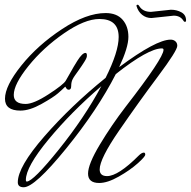

<svg xmlns="http://www.w3.org/2000/svg" viewBox="-20 -757 804 809"><path d="M270 -379Q263 -379 259.5 -385Q256 -391 255 -392Q244 -381 224.5 -364Q205 -347 155 -319Q105 -291 66 -291Q1 -291 1 -341Q1 -395 70 -481Q139 -567 241.5 -634.5Q344 -702 425 -702Q472 -702 496.5 -674Q521 -646 521 -601.5Q521 -557 482 -474Q638 -590 699 -590Q711 -590 719 -583Q727 -576 727 -564Q727 -544 645.5 -435Q564 -326 482 -207Q400 -88 400 -43Q400 -15 431 -15Q478 -15 564 -101Q577 -114 586 -114Q592 -114 592 -105.5Q592 -97 560 -68.5Q528 -40 480.5 -13Q433 14 398 14Q351 14 351 -25.5Q351 -65 400.5 -147.5Q450 -230 510 -308Q669 -513 669 -547Q669 -553 662 -553Q605 -553 468 -445Q391 -294 258.5 -131Q126 32 80 32Q55 32 55 11Q55 -54 167 -182.5Q279 -311 425 -429Q480 -539 480 -601Q480 -677 399 -677Q337 -677 249.5 -616.5Q162 -556 100 -479Q38 -402 38 -357Q38 -319 88 -319Q122 -319 185 -360Q248 -401 257 -417Q300 -493 306 -501Q327 -534 340 -534Q345 -534 346 -527Q347 -520 344.5 -513.5Q342 -507 336 -497.5Q330 -488 325 -480.5Q320 -473 311.5 -461Q303 -449 296.5 -440Q290 -431 286 -423Q280 -411 280 -395Q280 -379 270 -379ZM93 8Q120 7 227.5 -126.5Q335 -260 407 -394Q281 -286 185 -170Q89 -54 89 1Q89 8 93 8ZM712 -691 618 -681Q596 -681 579 -694.5Q562 -708 555 -732Q555 -737 559.5 -737Q564 -737 567 -731Q582 -707 616 -707Q616 -707 700 -716Q725 -716 744.5 -705Q764 -694 764 -671Q764 -665 759.5 -665Q755 -665 752 -671Q739 -691 712 -691Z"/></svg>

Font: Mrs Saint Delafield
Style: Regular
Weight: 400
Designer: Alejandro Paul
Foundry: Alejandro Paul
Version: Version 1.001